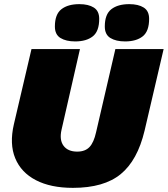

<svg xmlns="http://www.w3.org/2000/svg" viewBox="-20 -897 810 927"><path d="M332 10Q225 10 153.5 -27Q82 -64 53.5 -133Q25 -202 47 -297L132 -660H366L277 -270Q266 -221 287 -193Q308 -165 353 -165Q391 -165 412 -187Q433 -209 444 -259L537 -660H770L678 -266Q644 -123 563 -56.5Q482 10 332 10ZM584 -697Q540 -697 513 -713.5Q486 -730 486 -769Q486 -828 517.5 -852.5Q549 -877 604 -877Q648 -877 674 -860.5Q700 -844 700 -806Q700 -746 669 -721.5Q638 -697 584 -697ZM343 -697Q299 -697 272 -713.5Q245 -730 245 -769Q245 -828 276.5 -852.5Q308 -877 363 -877Q407 -877 433 -860.5Q459 -844 459 -806Q459 -746 428 -721.5Q397 -697 343 -697Z"/></svg>

Font: Work Sans Black
Style: Italic
Weight: 900
Italic angle: -13°
Designer: Wei Huang
Foundry: Wei Huang
Version: Version 2.009; ttfautohint (v1.8.3)